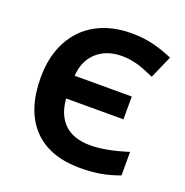

<svg xmlns="http://www.w3.org/2000/svg" viewBox="-123 -784 875 907"><g transform="rotate(20 314.0 -331.0)"><path d="M381.8 -555.7Q304.7 -555.7 256.1 -512.2Q207.5 -468.8 202.1 -391.6H489.3V-276.9H201.2Q207 -195.8 252.7 -151.9Q298.3 -107.9 383.8 -107.9Q460.9 -107.9 571.3 -143.1V-24.9Q523.4 -6.8 476.8 1.2Q430.2 9.3 375 9.3Q219.2 9.3 136.7 -78.6Q54.2 -166.5 54.2 -330.6Q54.2 -433.6 94.5 -511.2Q134.8 -588.9 210.2 -630.6Q285.6 -672.4 388.2 -672.4Q447.3 -672.4 497.3 -659.9Q547.4 -647.5 596.2 -626L545.9 -511.7L506.3 -528.3Q441.9 -555.7 381.8 -555.7Z"/></g></svg>

Font: Bpm'online Open Sans
Style: Bold
Weight: 700
Foundry: Ascender Corporation
Version: Version 1.10